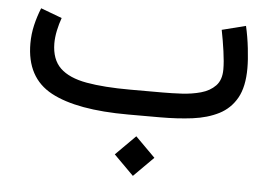

<svg xmlns="http://www.w3.org/2000/svg" viewBox="-45 -410 964 684"><g transform="rotate(5 437.5 -67.5)"><path d="M453.1 74.7 523.9 145.5 453.1 216.3 382.3 145.5ZM531.2 0H417.5Q233.4 0 140.9 -49.8Q48.3 -99.6 48.3 -222.2Q48.3 -255.9 55.9 -288.1Q63.5 -320.3 75.7 -350.1L151.4 -321.8Q143.6 -300.3 138.4 -275.9Q133.3 -251.5 133.3 -229.5Q133.8 -172.4 165.5 -141.8Q197.3 -111.3 260.3 -100.1Q323.2 -88.9 417.5 -88.9H531.7Q564.9 -88.9 601.3 -90.8Q637.7 -92.8 669.4 -101.6Q701.2 -110.4 721.2 -131.1Q741.2 -151.9 741.2 -189.5Q741.2 -216.8 735.8 -254.6Q730.5 -292.5 723.1 -329.6L808.1 -351.1Q816.9 -313 821.5 -272.2Q826.2 -231.4 826.2 -201.2Q826.2 -134.8 803.7 -94.7Q781.2 -54.7 741 -34.2Q700.7 -13.7 647.2 -6.8Q593.8 0 531.2 0Z"/></g></svg>

Font: Vazirmatn UI NL
Style: Regular
Weight: 400
Designer: Saber Rastikerdar
Foundry: Saber Rastikerdar
Version: Version 33.003